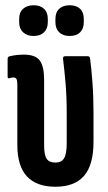

<svg xmlns="http://www.w3.org/2000/svg" viewBox="-20 -705 411 731"><path d="M191 6Q119 6 82.5 -33.5Q46 -73 46 -153V-381Q46 -397 43 -403.5Q40 -410 31 -410Q26 -410 22 -409Q18 -408 15 -407Q9 -406 9 -413V-480Q9 -490 18 -491Q30 -494 43.5 -495.5Q57 -497 71 -497Q115 -497 131.5 -474.5Q148 -452 148 -401V-152Q148 -114 158 -100Q168 -86 191 -86Q214 -86 224 -102.5Q234 -119 234 -159V-275Q234 -337 229.5 -389Q225 -441 220 -481Q219 -491 228 -491H314Q322 -491 323 -482Q328 -444 332 -391Q336 -338 336 -276V-165Q336 -77 300 -35.5Q264 6 191 6ZM108 -568Q83 -568 68 -582Q53 -596 53 -620V-633Q53 -658 68 -671.5Q83 -685 108 -685Q133 -685 147.5 -671.5Q162 -658 162 -633V-620Q162 -596 147.5 -582Q133 -568 108 -568ZM245 -568Q220 -568 205.5 -582Q191 -596 191 -620V-633Q191 -658 205.5 -671.5Q220 -685 245 -685Q271 -685 285 -671.5Q299 -658 299 -633V-620Q299 -596 285 -582Q271 -568 245 -568Z"/></svg>

Font: Sofia Sans Extra Condensed
Style: Bold
Weight: 700
Designer: Botio Nikoltchev, Ani Petrova
Foundry: lettersoup
Version: Version 4.101